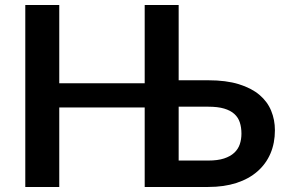

<svg xmlns="http://www.w3.org/2000/svg" viewBox="-20 -743 1134 763"><path d="M808 -424Q878.5 -424 928.8 -408.5Q979 -393 1010.8 -366.2Q1042.5 -339.5 1057.5 -303.2Q1072.5 -267 1072.5 -225.5Q1072.5 -174.5 1054.8 -133Q1037 -91.5 1003 -61.8Q969 -32 919.8 -16Q870.5 0 807.5 0H555V-316H215.5V0H80.5V-723H215.5V-412H555V-723H690V-424ZM807.5 -105Q845 -105 870.2 -113.2Q895.5 -121.5 911 -136Q926.5 -150.5 933 -170Q939.5 -189.5 939.5 -212Q939.5 -236.5 933 -256.5Q926.5 -276.5 911.2 -290.2Q896 -304 870.8 -311.5Q845.5 -319 808 -319H690V-105Z"/></svg>

Font: Lato
Style: Bold
Weight: 700
Designer: Lukasz Dziedzic with Adam Twardoch and Botio Nikoltchev
Foundry: tyPoland Lukasz Dziedzic
Version: Version 2.010; 2014-09-01; http://www.latofonts.com/; ttfaut